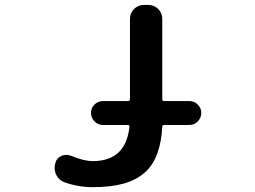

<svg xmlns="http://www.w3.org/2000/svg" viewBox="-20 -775 1040 784"><path d="M359.4 -10.7Q298.8 -10.7 242.2 -31.2Q219.7 -39.1 209 -62.5Q203.1 -76.2 203.1 -90.8Q203.1 -99.6 206.1 -109.4Q210.9 -129.9 231.4 -138.7Q241.2 -142.6 251 -142.6Q260.7 -142.6 270.5 -138.7Q321.3 -117.2 359.4 -117.2Q428.7 -117.2 466.8 -155.3Q501 -189.5 508.8 -257.8Q508.8 -264.6 502 -264.6H400.4Q379.9 -264.6 365.7 -279.3Q351.6 -293.9 351.6 -314Q351.6 -334 365.7 -348.1Q379.9 -362.3 400.4 -362.3H502.9Q510.7 -362.3 510.7 -370.1V-697.3Q510.7 -721.7 527.3 -738.3Q543.9 -754.9 568.4 -754.9H585Q609.4 -754.9 626 -738.3Q642.6 -721.7 642.6 -697.3V-370.1Q642.6 -362.3 650.4 -362.3H752.9Q773.4 -362.3 787.6 -348.1Q801.8 -334 801.8 -314Q801.8 -293.9 787.6 -279.3Q773.4 -264.6 752.9 -264.6H650.4Q642.6 -264.6 642.6 -257.8Q639.6 -198.2 624 -153.3Q607.4 -103.5 573.2 -72.3Q539.1 -41 485.4 -25.4Q431.6 -10.7 359.4 -10.7Z"/></svg>

Font: Rounded Mgen+ 1mn medium
Style: Regular
Weight: 500
Designer: [Source Han Sans]
Ryoko NISHIZUKA  (kana & ideographs); Paul D. Hunt (Latin, Greek & Cyrillic); Wenlong ZHANG  (bopomofo
Version: Version 1.059.20150602